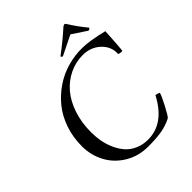

<svg xmlns="http://www.w3.org/2000/svg" viewBox="-227 -946 1085 1085"><g transform="rotate(-45 315.0 -404.0)"><path d="M474.6 -816.4Q481 -816.4 484.4 -809.6Q517.6 -755.9 560.5 -704.1Q560.1 -699.7 555.4 -697Q550.8 -694.3 545.9 -694.3L459 -752Q388.7 -717.8 341.8 -694.3Q337.4 -694.3 334.5 -697Q331.5 -699.7 332 -704.1Q400.9 -755.4 460.9 -809.6Q469.7 -816.4 474.6 -816.4ZM555.7 -168.9Q561.5 -168.9 568.4 -167Q575.2 -165 579.1 -163.1L583 -161.1Q580.1 -145.5 551.5 -90.6Q522.9 -35.6 512.7 -27.3Q474.1 -7.3 430.9 0.2Q387.7 7.8 322.3 7.8Q245.1 7.8 184.1 -28.8Q123 -65.4 90.3 -126Q57.6 -186.5 57.6 -258.8Q57.6 -330.6 79.3 -394Q101.1 -457.5 139.2 -504.4Q177.2 -551.3 227.3 -585Q277.3 -618.7 335.4 -635Q393.6 -651.4 454.1 -650.4Q511.7 -649.4 611.3 -625Q605.5 -518.1 601.6 -482.4Q601.6 -477.5 593.8 -477.5Q581.1 -477.5 571.3 -482.4Q574.7 -540 531.5 -580.1Q488.3 -620.1 425.8 -620.1Q368.7 -620.1 318.4 -595.7Q268.1 -571.3 230.7 -527.6Q193.4 -483.9 171.6 -418.5Q149.9 -353 150.4 -275.4Q150.4 -239.3 157 -204.3Q163.6 -169.4 178.7 -135.7Q193.8 -102.1 216.1 -76.7Q238.3 -51.3 272.7 -35.9Q307.1 -20.5 349.6 -20.5Q478 -20.5 555.7 -168.9Z"/></g></svg>

Font: Crimson
Style: Italic
Weight: 400
Italic angle: -11°
Version: Version 0.8